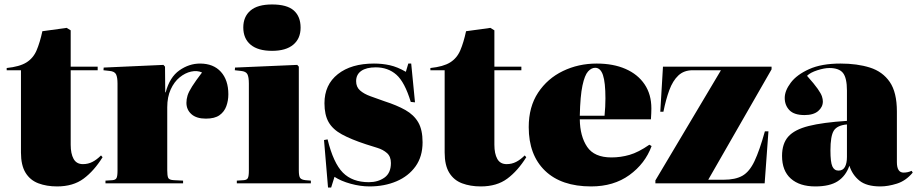

<svg xmlns="http://www.w3.org/2000/svg" viewBox="-20 -822 4113 861"><path d="M236 14Q189 14 152 0Q115 -14 94.5 -47.5Q74 -81 74 -138V-507H10V-517Q68 -523 98.5 -542Q129 -561 144 -596Q159 -631 170 -682L279 -697L297 -686V-523H418V-507H297V-173Q297 -133 310 -109.5Q323 -86 352 -86Q375 -86 394.5 -96Q414 -106 433 -125L440 -117Q402 -56 355 -21Q308 14 236 14Z M453 0V-12L484 -14Q498 -15 502.5 -23.5Q507 -32 507 -57V-447Q507 -475 500.5 -488.5Q494 -502 471 -504L444 -507L445 -519L713 -531L720 -523L721 -408H723Q741 -476 784.5 -506.5Q828 -537 877 -537Q937 -537 970.5 -500Q1004 -463 1004 -399Q1004 -371 995 -346Q986 -321 964.5 -305.5Q943 -290 903 -290Q861 -290 838.5 -310Q816 -330 816 -361Q816 -377 821 -393.5Q826 -410 841.5 -434.5Q857 -459 886 -497Q864 -507 837 -501Q810 -495 785.5 -475Q761 -455 745.5 -421Q730 -387 730 -341V-58Q730 -35 734 -25Q738 -15 760 -14L801 -12V0Z M1200 -594Q1137 -594 1104 -621.5Q1071 -649 1071 -699Q1071 -747 1103 -774.5Q1135 -802 1200 -802Q1267 -802 1297.5 -775Q1328 -748 1328 -698Q1328 -649 1295 -621.5Q1262 -594 1200 -594ZM1042 0V-12L1073 -14Q1087 -15 1091.5 -23.5Q1096 -32 1096 -57V-447Q1096 -476 1089.5 -489Q1083 -502 1060 -504L1033 -507L1034 -519L1313 -531L1320 -523V-58Q1320 -32 1326 -24Q1332 -16 1350 -14L1374 -12V0Z M1451 19 1433 -194 1449 -197Q1475 -91 1517.5 -48Q1560 -5 1634 -5Q1675 -5 1704 -25.5Q1733 -46 1733 -91Q1733 -120 1715.5 -135.5Q1698 -151 1672 -159Q1646 -167 1621 -175Q1554 -197 1513 -219.5Q1472 -242 1453.5 -274.5Q1435 -307 1435 -359Q1435 -442 1495 -489.5Q1555 -537 1657 -537Q1694 -537 1728 -529.5Q1762 -522 1800 -500L1811 -537H1824L1841 -363L1822 -365Q1795 -454 1757.5 -487Q1720 -520 1665 -520Q1623 -520 1600 -504Q1577 -488 1577 -458Q1577 -432 1594.5 -416.5Q1612 -401 1641 -390.5Q1670 -380 1704 -368Q1760 -350 1798 -328.5Q1836 -307 1855.5 -273.5Q1875 -240 1875 -184Q1875 -120 1843.5 -76Q1812 -32 1758 -9Q1704 14 1637 14Q1596 14 1552.5 2Q1509 -10 1480 -29L1465 19Z M2136 14Q2089 14 2052 0Q2015 -14 1994.5 -47.5Q1974 -81 1974 -138V-507H1910V-517Q1968 -523 1998.5 -542Q2029 -561 2044 -596Q2059 -631 2070 -682L2179 -697L2197 -686V-523H2318V-507H2197V-173Q2197 -133 2210 -109.5Q2223 -86 2252 -86Q2275 -86 2294.5 -96Q2314 -106 2333 -125L2340 -117Q2302 -56 2255 -21Q2208 14 2136 14Z M2631 14Q2497 14 2424 -56.5Q2351 -127 2351 -252Q2351 -343 2393 -406.5Q2435 -470 2504.5 -503.5Q2574 -537 2656 -537Q2730 -537 2785 -513Q2840 -489 2870.5 -444Q2901 -399 2901 -336Q2901 -326 2900.5 -314Q2900 -302 2899 -287H2580Q2581 -211 2613 -163.5Q2645 -116 2722 -116Q2763 -116 2803 -127.5Q2843 -139 2892 -173L2902 -167Q2873 -88 2802.5 -37Q2732 14 2631 14ZM2580 -303H2691Q2693 -324 2694 -343Q2695 -362 2695 -381Q2695 -452 2684 -485Q2673 -518 2649 -518Q2632 -518 2617 -501.5Q2602 -485 2592 -438.5Q2582 -392 2580 -303Z M2919 0V-13L3213 -507H3086Q3047 -507 3022 -483.5Q2997 -460 2981.5 -418Q2966 -376 2955 -321H2941L2953 -523H3440V-511L3156 -16H3225Q3278 -16 3309.5 -34Q3341 -52 3363.5 -99.5Q3386 -147 3410 -233H3426L3409 0Z M3636 14Q3566 14 3526.5 -21Q3487 -56 3487 -123Q3487 -178 3515 -209.5Q3543 -241 3606.5 -257Q3670 -273 3778 -280V-416Q3778 -472 3760.5 -494.5Q3743 -517 3699 -517Q3677 -517 3645.5 -507Q3614 -497 3599 -482Q3632 -445 3647 -423.5Q3662 -402 3666 -389.5Q3670 -377 3670 -367Q3670 -342 3649 -324Q3628 -306 3588 -306Q3541 -306 3520 -328Q3499 -350 3499 -383Q3499 -415 3526 -451Q3553 -487 3608.5 -512Q3664 -537 3749 -537Q3824 -537 3881 -519Q3938 -501 3970 -454.5Q4002 -408 4002 -322V-95Q4002 -48 4032 -48Q4051 -48 4068 -56L4073 -48Q4042 -11 4002 1.5Q3962 14 3928 14Q3866 14 3834 -12Q3802 -38 3789 -79Q3773 -33 3737 -9.5Q3701 14 3636 14ZM3740 -57Q3760 -57 3769 -73.5Q3778 -90 3778 -118V-264Q3734 -260 3719 -236Q3704 -212 3704 -147Q3704 -95 3712.5 -76Q3721 -57 3740 -57Z"/></svg>

Font: Display Black
Style: Regular
Weight: 900
Designer: Latin by Veronika Burian and Jose Scaglione. Greek by Irene Vlachou. Cyrillic by Vera Evstafieva.
Foundry: TypeTogether
Version: Version 3.002